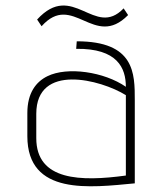

<svg xmlns="http://www.w3.org/2000/svg" viewBox="-20 -657 540 688"><path d="M463 -298C463 -394 463 -509 255 -509L253 -482C401 -484 431 -413 431 -346C353 -400 221 -419 150 -384C109 -364 78 -324 78 -252V-169C78 45 304 15 463 0ZM431 -28C270 -6 110 -9 110 -162V-249C110 -432 341 -372 431 -316ZM423 -627C319 -518 241 -727 113 -587L129 -563C241 -688 317 -479 439 -603Z"/></svg>

Font: Advent Pro
Style: ExtraLight
Weight: 250
Designer: Andreas Kalpakidis
Foundry: Andreas Kalpakidis
Version: Version 2.002 2007